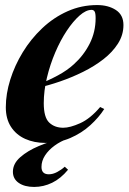

<svg xmlns="http://www.w3.org/2000/svg" viewBox="-20 -551 509 759"><path d="M131 -217Q172 -233 209 -253Q246 -273 272 -297Q311 -332 334.5 -378.5Q358 -425 358 -479Q358 -499 354 -505.5Q350 -512 342 -512Q320 -512 294.5 -489.5Q269 -467 244 -429.5Q219 -392 198.5 -344Q178 -296 165.5 -244Q153 -192 153 -143Q153 -87 174.5 -66.5Q196 -46 230 -46Q257 -46 297 -64Q337 -82 376 -128L392 -120Q371 -87 337 -56Q303 -25 258 -5.5Q213 14 160 14Q115 14 79.5 -2Q44 -18 23.5 -49.5Q3 -81 3 -127Q3 -180 20.5 -236Q38 -292 70 -344.5Q102 -397 147 -439.5Q192 -482 247 -506.5Q302 -531 364 -531Q408 -531 438 -511.5Q468 -492 468 -452Q468 -413 446.5 -379Q425 -345 389 -317Q353 -289 308.5 -267Q264 -245 217.5 -229Q171 -213 130 -204ZM249 -3Q220 7 196 24.5Q172 42 158 63.5Q144 85 144 109Q144 138 173 138Q189 138 206 129Q223 120 236 108L249 120Q220 155 186 171.5Q152 188 115 188Q77 188 54 172Q31 156 31 128Q31 96 60 70.5Q89 45 133 26.5Q177 8 223 -3Z"/></svg>

Font: Playfair Display
Style: Bold Italic
Weight: 700
Italic angle: -14°
Designer: Claus Eggers Sørensen
Foundry: Claus Eggers Sørensen
Version: Version 1.203